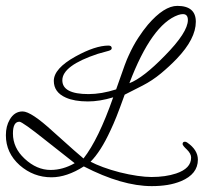

<svg xmlns="http://www.w3.org/2000/svg" viewBox="-100 -577 703 653"><path d="M416 56Q315 56 185 -11Q127 26 75 26Q14 26 -33 -15Q-80 -57 -80 -117Q-80 -148 -67 -170Q-51 -198 -23 -198Q6 -198 81 -129Q123 -91 151.5 -66Q180 -41 184 -38Q235 -103 285 -246Q262 -239 240.5 -235.5Q219 -232 199 -232Q153 -232 124 -245Q83 -263 83 -302Q83 -344 157 -385Q224 -422 269 -422Q280 -422 280 -413Q280 -407 269 -404L233 -394Q112 -354 112 -304Q112 -257 201 -257Q223 -257 246.5 -261Q270 -265 295 -273Q299 -283 307 -307Q315 -331 324 -355Q333 -379 338 -389Q353 -422 370 -448Q387 -474 403 -493Q458 -557 503 -557Q566 -557 566 -503Q566 -445 501 -377Q476 -351 447 -327Q418 -303 385 -286L324 -255Q306 -205 296 -180Q286 -155 276 -134Q259 -97 242 -70.5Q225 -44 208 -27Q225 -18 250.5 -8.5Q276 1 307 9Q339 17 367 21Q395 25 415 25Q463 25 499 13Q550 -4 550 -41Q550 -54 536 -68Q521 -82 521 -87Q521 -95 529 -95Q533 -95 537 -92Q573 -67 573 -34Q573 15 516 39Q494 48 469.5 52Q445 56 416 56ZM340 -294Q387 -312 460 -387Q539 -467 539 -509Q539 -529 522 -529Q515 -529 506 -526Q416 -494 340 -294ZM72 1Q114 1 154 -22L55 -100Q-24 -163 -34 -163Q-56 -163 -56 -123Q-56 -74 -16 -37Q25 1 72 1Z"/></svg>

Font: Corinthia
Style: Regular
Weight: 400
Designer: Robert E. Leuschke
Foundry: Robert E. Leuschke
Version: Version 1.013; ttfautohint (v1.8.3)